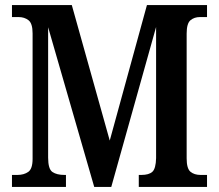

<svg xmlns="http://www.w3.org/2000/svg" viewBox="-20 -734 859 754"><path d="M27 0V-47H48Q74 -47 91 -59Q108 -71 108 -110V-603Q108 -642 92 -654.5Q76 -667 53 -667H27V-714H262L411 -182L557 -714H793V-667H765Q743 -667 728 -654.5Q713 -642 713 -602V-112Q713 -72 728 -59.5Q743 -47 768 -47H793V0H525V-47H535Q565 -47 578.5 -59.5Q592 -72 593 -113V-628L417 0H350L169 -627V-115Q169 -70 186 -58.5Q203 -47 233 -47H239V0Z"/></svg>

Font: Noto Serif Condensed SemiBold
Style: Regular
Weight: 600
Width: 3
Designer: Monotype Design Team
Foundry: Monotype Imaging Inc.
Version: Version 2.013